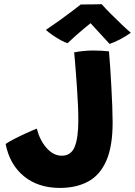

<svg xmlns="http://www.w3.org/2000/svg" viewBox="-20 -889 646 918"><path d="M266.5 9.5Q162.5 9.5 94.2 -46.5Q26 -102.5 7 -200.5Q18.5 -209.5 47.2 -224.2Q76 -239 106.8 -253Q137.5 -267 156 -274Q170 -219 202.5 -181.8Q235 -144.5 275.5 -144.5Q319.5 -144.5 337 -186.8Q354.5 -229 354.5 -314.5Q354.5 -345.5 352.8 -386.2Q351 -427 348 -469.8Q345 -512.5 342.2 -549.5Q339.5 -586.5 337.2 -610.8Q335 -635 334.5 -638.5Q354 -642.5 378.2 -645Q402.5 -647.5 424 -647.5Q446.5 -647.5 464.8 -646.5Q483 -645.5 501 -643.5Q504 -610 507 -565.5Q510 -521 512.5 -473Q515 -425 516.8 -380.5Q518.5 -336 518.5 -303.5Q518.5 -188.5 488 -119.8Q457.5 -51 401 -20.8Q344.5 9.5 266.5 9.5ZM466 -869Q484.5 -848 511.8 -820.8Q539 -793.5 565 -769Q591 -744.5 605.5 -732.5Q580.5 -714.5 552.8 -700.2Q525 -686 504 -679Q489 -695.5 471.2 -714.8Q453.5 -734 437.8 -751Q422 -768 413 -778Q401.5 -769 382.2 -753Q363 -737 341.8 -718.2Q320.5 -699.5 303 -682.5Q289.5 -686.5 270 -697.2Q250.5 -708 231.2 -721.2Q212 -734.5 199.5 -746Q229.5 -766 264.5 -791.2Q299.5 -816.5 327.8 -838Q356 -859.5 366 -867.5Q374.5 -867.5 394.2 -867.8Q414 -868 434.5 -868.2Q455 -868.5 466 -869Z"/></svg>

Font: Grandstander
Style: Bold
Weight: 700
Designer: Tyler Finck
Foundry: Etcetera Type Co
Version: Version 1.200; ttfautohint (v1.8.3)